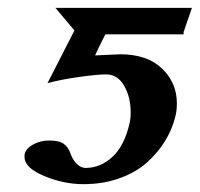

<svg xmlns="http://www.w3.org/2000/svg" viewBox="-20 -453 505 485"><path d="M307.1 -141.1Q310.1 -152.8 310.1 -168.9Q310.1 -208 293.5 -236.6Q276.9 -265.1 248 -265.1Q226.6 -265.1 181.2 -258.8Q135.7 -252.4 100.1 -243.2L168 -376L120.1 -433.1H464.8L443.8 -372.1V-366.2H246.1Q228.5 -332 220.2 -313L283.2 -315.9Q352.1 -315.9 389.4 -279.8Q426.8 -243.7 426.8 -191.9Q426.8 -171.4 421.9 -154.8Q414.1 -125 397 -96.9Q379.9 -68.8 352.5 -43.7Q325.2 -18.6 283.2 -3.2Q241.2 12.2 190.9 12.2Q140.6 12.2 91.3 -8.5Q42 -29.3 42 -56.2V-63Q45.4 -78.1 64 -88.1Q82.5 -98.1 104 -98.1Q129.4 -98.1 141.1 -89.6Q152.8 -81.1 158.2 -64.9Q163.1 -50.3 173.6 -39.6Q184.1 -28.8 195.8 -28.8Q233.9 -28.8 264.2 -56.9Q294.4 -85 307.1 -141.1Z"/></svg>

Font: Linux Libertine
Style: Bold Italic
Weight: 700
Italic angle: -11.5°
Designer: Philipp H. Poll
Foundry: Philipp H. Poll
Version: Version 4.0.5